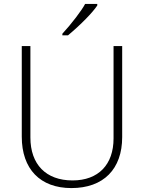

<svg xmlns="http://www.w3.org/2000/svg" viewBox="-20 -949 734 979"><path d="M298 -769H327C394 -825 453 -886 476 -921V-929H414C397 -896 345 -828 298 -777ZM344 10C508 10 603 -87 603 -250V-714H559V-243C559 -110 482 -29 350 -29C214 -29 135 -111 135 -248V-714H91V-252C91 -87 185 10 344 10Z"/></svg>

Font: Kathrein 35 Thin
Style: Regular
Weight: 250
Designer: Lazydogs Typefoundry, based on Open Sans by Ascender Corporation
Foundry: Lazydogs Typefoundry
Version: Version 1.003;PS 001.003;hotconv 1.0.88;makeotf.lib2.5.64775